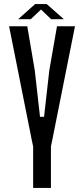

<svg xmlns="http://www.w3.org/2000/svg" viewBox="-20 -930 416 950"><path d="M144 0V-205L136 -243L25 -800H115L152 -582L178 -352H198L224 -582L262 -800H351L240 -244L232 -205V0ZM70 -835 154 -910H211L296 -835H233L183 -883L132 -835Z"/></svg>

Font: Big Shoulders Display SemiBold
Style: Regular
Weight: 600
Designer: Patric King
Foundry: XO Type Co
Version: Version 1.000; ttfautohint (v1.8.2)